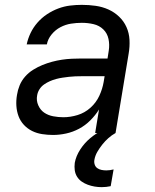

<svg xmlns="http://www.w3.org/2000/svg" viewBox="-20 -548 640 791"><path d="M199 8H198Q176 8 153.5 4.5Q131 1 112 -8.5Q93 -18 78.5 -33.5Q64 -49 56.5 -69Q49 -89 47.5 -111.5Q46 -134 50 -157Q53 -177 61 -196.5Q69 -216 83.5 -232.5Q98 -249 116.5 -260.5Q135 -272 154.5 -280Q174 -288 194.5 -293.5Q215 -299 235 -302Q255 -305 275.5 -306Q296 -307 316 -307H423L428 -339Q432 -364 427 -387.5Q422 -411 405.5 -427Q389 -443 365.5 -448.5Q342 -454 317 -454Q295 -454 272.5 -450.5Q250 -447 229 -436Q208 -425 192.5 -406Q177 -387 173 -365H90Q95 -389 106 -412Q117 -435 134.5 -455Q152 -475 174 -489.5Q196 -504 220 -513Q244 -522 268.5 -525Q293 -528 317 -528Q346 -528 374 -524Q402 -520 426.5 -509Q451 -498 470.5 -479.5Q490 -461 501 -436.5Q512 -412 513.5 -384Q515 -356 510 -327L456 0H372L388 -97Q373 -73 352 -52Q331 -31 305.5 -17.5Q280 -4 252.5 2Q225 8 199 8ZM241 -65Q270 -65 299.5 -74Q329 -83 352.5 -104Q376 -125 389 -153Q402 -181 407 -210L411 -234H316Q303 -234 290 -233.5Q277 -233 264 -231.5Q251 -230 237.5 -228Q224 -226 211 -222.5Q198 -219 185.5 -213.5Q173 -208 161.5 -200Q150 -192 142.5 -180Q135 -168 133 -155Q129 -134 137.5 -114.5Q146 -95 162 -84Q178 -73 199 -69Q220 -65 241 -65ZM399 223Q384 223 369.5 220.5Q355 218 341.5 213Q328 208 316.5 200Q305 192 297.5 180Q290 168 288 153.5Q286 139 288 123Q293 95 310.5 68Q328 41 352 21Q376 1 404 -13Q432 -27 461 -35L456 0Q440 9 426.5 21Q413 33 401.5 47.5Q390 62 381 77.5Q372 93 369 110Q367 120 370 129.5Q373 139 380.5 144.5Q388 150 398 152Q408 154 418 154Q425 154 432.5 153Q440 152 448 150L436 219Q427 221 417.5 222Q408 223 399 223Z"/></svg>

Font: Iosevka SS04 Extended Oblique
Style: Regular
Weight: 400
Width: 7
Italic angle: -9°
Monospace: yes
Designer: Belleve Invis
Foundry: Belleve Invis
Version: Version 19.0.0; ttfautohint (v1.8.4)